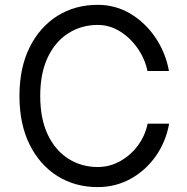

<svg xmlns="http://www.w3.org/2000/svg" viewBox="-20 -757 767 787"><path d="M672.6 -465.9H584.5Q573.9 -516.3 543.9 -559.3Q513.8 -602.3 471.4 -628.6Q429 -654.8 380.7 -654.8Q314.6 -654.8 261.2 -621.4Q207.7 -588.1 176.3 -523.1Q144.9 -458.1 144.9 -363.6Q144.9 -269.2 176.3 -204.2Q207.7 -139.2 261.2 -105.8Q314.6 -72.4 380.7 -72.4Q429 -72.4 471.6 -95.9Q514.2 -119.3 544.4 -159.4Q574.6 -199.6 585.2 -250H673.3Q659.8 -175.4 618.3 -116.7Q576.7 -57.9 515.3 -24Q453.8 9.9 380.7 9.9Q287.6 9.9 215.2 -35.5Q142.8 -81 101.2 -164.8Q59.7 -248.6 59.7 -363.6Q59.7 -478.7 101.2 -562.5Q142.8 -646.3 215.2 -691.8Q287.6 -737.2 380.7 -737.2Q453.8 -737.2 515.1 -700.5Q576.3 -663.7 617.7 -602.1Q659.1 -540.5 672.6 -465.9Z"/></svg>

Font: Inter Zeller
Style: Regular
Weight: 400
Designer: Rasmus Andersson; Joe Bland
Foundry: zeller
Version: Version 3.015;git-dec3a8cb1